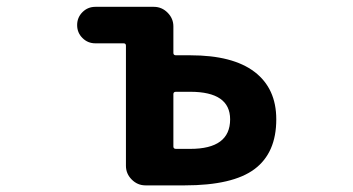

<svg xmlns="http://www.w3.org/2000/svg" viewBox="-20 -566 1040 565"><path d="M498 -295.9Q490.2 -295.9 490.2 -289.1V-134.8Q490.2 -127.9 498 -127.9H540Q657.2 -127.9 657.2 -214.8Q657.2 -295.9 540 -295.9ZM350.6 -431.6Q350.6 -438.5 343.8 -438.5H260.7Q238.3 -438.5 222.7 -454.1Q207 -469.7 207 -492.2Q207 -514.6 222.7 -530.3Q238.3 -545.9 260.7 -545.9H432.6Q456.1 -545.9 473.1 -528.8Q490.2 -511.7 490.2 -488.3V-410.2Q490.2 -403.3 498 -403.3H540Q665 -403.3 729 -354.5Q793 -305.7 793 -214.8Q793 -116.2 729 -68.4Q665 -20.5 523.4 -20.5H408.2Q384.8 -20.5 367.7 -37.6Q350.6 -54.7 350.6 -78.1Z"/></svg>

Font: Gen Jyuu Gothic Monospace Bold
Style: Bold
Weight: 700
Designer: [Source Han Sans]
Ryoko NISHIZUKA  (kana & ideographs); Paul D. Hunt (Latin, Greek & Cyrillic); Wenlong ZHANG  (bopomofo
Version: Version 1.002.20150607